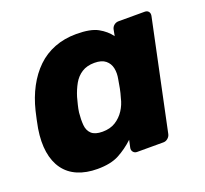

<svg xmlns="http://www.w3.org/2000/svg" viewBox="-99 -646 824 773"><g transform="rotate(-20 313.0 -260.0)"><path d="M195 10Q147 10 110.5 -5.5Q74 -21 52 -51.5Q30 -82 23 -125.5Q16 -169 25 -225Q29 -245 32 -260.5Q35 -276 40 -296Q53 -349 76 -392Q99 -435 131 -466Q163 -497 205.5 -513.5Q248 -530 299 -530Q360 -530 391.5 -512.5Q423 -495 442 -469L447 -495Q449 -506 457.5 -513Q466 -520 477 -520H589Q600 -520 605.5 -513Q611 -506 609 -495L510 -25Q508 -15 499.5 -7.5Q491 0 480 0H367Q357 0 351 -7.5Q345 -15 347 -25L354 -57Q323 -28 287.5 -9Q252 10 195 10ZM265 -124Q298 -124 321 -138.5Q344 -153 359 -176Q374 -199 380 -226Q386 -246 389.5 -264Q393 -282 396 -301Q401 -326 396.5 -347.5Q392 -369 375.5 -382.5Q359 -396 328 -396Q296 -396 274 -382Q252 -368 238.5 -344Q225 -320 216 -291Q212 -276 208 -260Q204 -244 202 -229Q199 -200 201 -176Q203 -152 218 -138Q233 -124 265 -124Z"/></g></svg>

Font: Rubik Light
Style: Bold Italic
Weight: 700
Italic angle: -12°
Version: Version 2.104